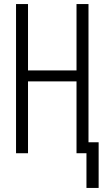

<svg xmlns="http://www.w3.org/2000/svg" viewBox="-20 -755 515 946"><path d="M406 171V0H357V-354H118V0H59V-735H118V-408H357V-735H416V-54H466V171Z"/></svg>

Font: Iosevka QP Light
Style: Regular
Weight: 300
Designer: Belleve Invis
Foundry: Belleve Invis
Version: Version 20.0.0; ttfautohint (v1.8.4)